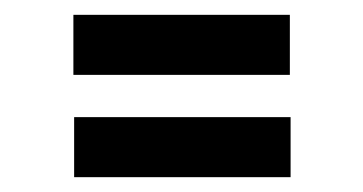

<svg xmlns="http://www.w3.org/2000/svg" viewBox="-20 -441 490 259"><path d="M79 -340V-421H371V-340ZM80 -202V-283H372V-202Z"/></svg>

Font: New Amsterdam
Style: Regular
Weight: 400
Designer: Vladimir Nikolic
Foundry: Vladimir Nikolic
Version: Version 1.000; ttfautohint (v1.8.4.7-5d5b)